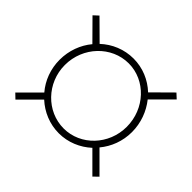

<svg xmlns="http://www.w3.org/2000/svg" viewBox="-144 -823 1011 1011"><g transform="rotate(-45 361.5 -317.5)"><path d="M641 -317C641 -386 614 -450 569 -498L674 -604L649 -631L541 -524C493 -564 430 -588 361 -588C293 -588 230 -564 182 -523L74 -631L48 -604L155 -497C111 -449 84 -386 84 -317C84 -249 111 -186 155 -138L48 -31L74 -4L183 -113C231 -73 293 -49 361 -49C429 -49 492 -73 541 -112L649 -4L674 -31L569 -137C614 -185 641 -248 641 -317ZM120 -317C120 -444 228 -549 361 -549C496 -549 605 -444 605 -317C605 -191 496 -88 361 -88C228 -88 120 -191 120 -317Z"/></g></svg>

Font: Montserrat arm ExtraLight
Style: Regular
Weight: 275
Designer: Julieta Ulanovsky
Foundry: Julieta Ulanovsky
Version: Version 6.000;PS 006.000;hotconv 1.0.88;makeotf.lib2.5.64775